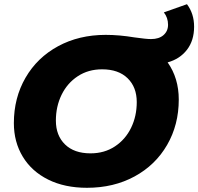

<svg xmlns="http://www.w3.org/2000/svg" viewBox="-20 -880 944 914"><path d="M778 -583Q831 -508 831 -406Q831 -286 775.5 -190Q720 -94 620.5 -40Q521 14 394 14Q288 14 209.5 -25Q131 -64 88.5 -134Q46 -204 46 -294Q46 -414 101.5 -510Q157 -606 256.5 -660Q356 -714 483 -714Q548 -714 620 -702Q676 -694 699 -694Q737 -694 758.5 -713Q780 -732 780 -762Q780 -796 760 -821L870 -860Q904 -815 904 -753Q904 -687 870 -643Q836 -599 778 -583ZM631 -394Q631 -465 587.5 -507.5Q544 -550 466 -550Q400 -550 350 -517Q300 -484 273 -428.5Q246 -373 246 -306Q246 -235 289.5 -192.5Q333 -150 411 -150Q477 -150 527 -183Q577 -216 604 -271.5Q631 -327 631 -394Z"/></svg>

Font: Idrija
Style: Italic
Weight: 800
Italic angle: -11.3°
Designer: Julieta Ulanovsky
Foundry: Julieta Ulanovsky
Version: Version 7.200